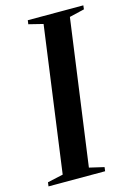

<svg xmlns="http://www.w3.org/2000/svg" viewBox="-132 -801 589 860"><g transform="rotate(-15 163.0 -371.5)"><path d="M-17 0 -14.5 -18.5 58 -34.5 150 -708.5 83.5 -725 86 -743H343.5L341.5 -725L272 -708.5L179.5 -34.5L248 -18.5L245.5 0Z"/></g></svg>

Font: Merriweather 144pt Medium
Style: Italic
Weight: 500
Italic angle: -7.8°
Version: Version 2.101